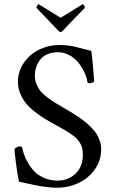

<svg xmlns="http://www.w3.org/2000/svg" viewBox="-20 -879 542 909"><path d="M48.8 -173.8Q61 -186 75.2 -186Q84 -186 85.9 -176.8Q88.9 -162.1 94.5 -146Q100.1 -129.9 113.3 -106.9Q126.5 -84 143.8 -66.4Q161.1 -48.8 189.5 -36.4Q217.8 -23.9 252 -23.9Q302.7 -23.9 337.4 -56.6Q372.1 -89.4 372.1 -146Q372.1 -163.1 369.4 -176.5Q366.7 -189.9 358.6 -202.4Q350.6 -214.8 342.3 -223.6Q334 -232.4 315.9 -244.6Q297.9 -256.8 282.7 -265.6Q267.6 -274.4 238.8 -290Q210 -305.7 190.7 -317.6Q171.4 -329.6 145.3 -349.6Q119.1 -369.6 103.5 -388.9Q87.9 -408.2 76.4 -434.8Q64.9 -461.4 64.9 -490.2Q64.9 -541.5 93.3 -582.3Q121.6 -623 166.3 -644.5Q210.9 -666 261.2 -666Q283.2 -666 302.5 -663.6Q321.8 -661.1 334.2 -658Q346.7 -654.8 370.4 -648.7Q394 -642.6 412.1 -638.2Q418.5 -595.7 425.8 -496.1Q426.3 -491.7 418.7 -488.3Q411.1 -484.9 404.8 -484.9Q397.9 -484.9 394 -488.8Q391.6 -508.8 381.3 -532.5Q371.1 -556.2 354 -578.9Q336.9 -601.6 310.5 -616.7Q284.2 -631.8 253.9 -631.8Q224.6 -631.8 202.6 -621.6Q180.7 -611.3 168.5 -594.2Q156.2 -577.1 150.6 -558.8Q145 -540.5 145 -521Q145 -500 152.6 -481.4Q160.2 -462.9 170.2 -449.7Q180.2 -436.5 200.2 -420.9Q220.2 -405.3 234.9 -396.2Q249.5 -387.2 276.9 -371.1Q300.8 -357.4 314 -349.4Q327.1 -341.3 349.4 -326.7Q371.6 -312 384.3 -301.3Q397 -290.5 413.1 -274.4Q429.2 -258.3 438 -243.7Q446.8 -229 452.9 -210.4Q459 -191.9 459 -172.9Q459 -119.6 429 -77.1Q398.9 -34.7 351.3 -12.5Q303.7 9.8 250 9.8Q226.6 9.8 199.2 6.3Q171.9 2.9 153.6 -0.7Q135.3 -4.4 107.9 -10.7Q80.6 -17.1 69.8 -19Q61.5 -58.1 55.2 -109.6Q48.8 -161.1 48.8 -173.8ZM152.8 -841.8Q152.8 -846.7 156 -852.8Q159.2 -858.9 163.1 -858.9L267.1 -794.9L371.1 -858.9Q375 -858.9 378.4 -852.8Q381.8 -846.7 381.8 -841.8Q368.7 -828.1 335.4 -794.4Q302.2 -760.7 278.8 -734.9Q271 -727.1 267.1 -727.1Q262.7 -727.1 254.9 -734.9Q234.4 -756.8 204.1 -788.1Q173.8 -819.3 152.8 -841.8Z"/></svg>

Font: Crimson
Style: Roman
Weight: 400
Version: Version 0.8